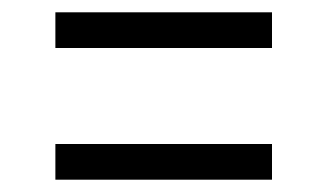

<svg xmlns="http://www.w3.org/2000/svg" viewBox="-20 -454 532 312"><path d="M70 -434H422V-376H70ZM70 -220H422V-162H70Z"/></svg>

Font: Lineal Light
Style: Regular
Weight: 300
Designer: Created by Frank Adebiaye with contributions from Anton Moglia & Ariel Martín Pérez
Created by Frank ADEBIAYE with FontF
Foundry: Velvetyne Type Foundry
Version: Version 2.000